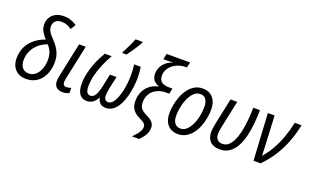

<svg xmlns="http://www.w3.org/2000/svg" viewBox="-100 -1328 3356 2064"><g transform="rotate(20 1577.5 -296.0)"><path d="M198.7 9.8Q143.6 9.8 106 -12.9Q68.4 -35.6 48.8 -75Q29.3 -114.3 29.3 -165Q29.3 -236.8 56.9 -294.9Q84.5 -353 135.5 -395Q186.5 -437 256.3 -460.4Q225.6 -493.2 204.8 -528.8Q184.1 -564.5 184.1 -609.9Q184.1 -655.8 205.1 -690.4Q226.1 -725.1 264.4 -744.4Q302.7 -763.7 354 -763.7Q404.3 -763.7 442.1 -749Q480 -734.4 503.4 -717.3L469.2 -658.7Q445.3 -674.8 416.5 -686.8Q387.7 -698.7 352.1 -698.7Q306.6 -698.7 283 -675.3Q259.3 -651.9 259.3 -612.3Q259.3 -587.4 269.3 -566.2Q279.3 -544.9 296.9 -524.9Q314.5 -504.9 336.4 -481.9Q364.7 -451.2 386.2 -418.7Q407.7 -386.2 419.4 -348.4Q431.2 -310.5 431.2 -264.2Q431.2 -210 416.5 -160.6Q401.9 -111.3 372.6 -73Q343.3 -34.7 299.8 -12.5Q256.3 9.8 198.7 9.8ZM206.1 -55.2Q243.2 -55.2 270.8 -73.7Q298.3 -92.3 316.7 -122.6Q335 -152.8 344 -189.5Q353 -226.1 353 -262.2Q353 -315.4 336.7 -353.5Q320.3 -391.6 293.5 -419.9Q253.4 -406.7 219.5 -383.1Q185.5 -359.4 160.4 -327.1Q135.3 -294.9 121.3 -255.6Q107.4 -216.3 107.4 -171.9Q107.4 -118.2 133.1 -86.7Q158.7 -55.2 206.1 -55.2Z M617.7 9.8Q573.2 9.8 546.6 -13.2Q520 -36.1 520 -86.4Q520 -99.6 522.7 -116.9Q525.4 -134.3 529.3 -153.8L610.4 -535.2H686.5L604.5 -149.9Q601.6 -136.7 599.6 -124Q597.7 -111.3 597.7 -99.6Q597.7 -80.1 606.7 -67.9Q615.7 -55.7 636.7 -55.7Q649.9 -55.7 663.3 -58.6Q676.8 -61.5 691.4 -66.4V-5.9Q677.7 0 657 4.9Q636.2 9.8 617.7 9.8Z M892.6 9.8Q837.9 9.8 809.3 -31.5Q780.8 -72.8 780.8 -145.5Q780.8 -207.5 796.4 -274.9Q812 -342.3 840.1 -408.7Q868.2 -475.1 904.8 -535.2H983.4Q948.7 -475.6 920.2 -409.4Q891.6 -343.3 874.8 -276.1Q857.9 -209 857.9 -146Q857.9 -97.7 872.8 -77.4Q887.7 -57.1 910.6 -57.1Q945.8 -57.1 967.3 -94Q988.8 -130.9 1004.4 -205.6L1033.2 -342.8H1108.9L1079.6 -210.9Q1075.7 -191.4 1073 -175Q1070.3 -158.7 1068.8 -145.3Q1067.4 -131.8 1067.4 -121.1Q1067.4 -89.8 1079.3 -73.5Q1091.3 -57.1 1113.8 -57.1Q1141.6 -57.1 1163.3 -81.1Q1185.1 -105 1201.2 -144.3Q1217.3 -183.6 1227.8 -230.5Q1238.3 -277.3 1243.2 -324.2Q1248 -371.1 1248 -409.2Q1248 -444.8 1246.1 -476.3Q1244.1 -507.8 1239.7 -535.2H1315.4Q1319.8 -508.8 1322.5 -476.3Q1325.2 -443.8 1325.2 -410.2Q1325.2 -363.3 1318.4 -307.1Q1311.5 -251 1296.4 -195.1Q1281.2 -139.2 1256.3 -93Q1231.4 -46.9 1195.3 -18.6Q1159.2 9.8 1110.4 9.8Q1081.5 9.8 1061.8 -1.2Q1042 -12.2 1030.5 -31.5Q1019 -50.8 1015.1 -75.7Q993.7 -33.7 964.1 -12Q934.6 9.8 892.6 9.8ZM1078.6 -606 1079.6 -618.2Q1088.9 -634.8 1100.3 -657.2Q1111.8 -679.7 1123.5 -704.3Q1135.3 -729 1145.5 -752.4Q1155.8 -775.9 1162.6 -793.5H1242.7L1241.7 -781.7Q1234.9 -767.6 1220.9 -744.9Q1207 -722.2 1189.7 -696.3Q1172.4 -670.4 1155.5 -646.5Q1138.7 -622.6 1126 -606Z M1481.9 200.7Q1505.9 176.8 1525.6 153.8Q1545.4 130.9 1556.9 107.9Q1568.4 85 1567.9 62.5Q1567.4 36.6 1549.6 21.5Q1531.7 6.3 1496.1 -9.8Q1460.4 -26.9 1436 -48.3Q1411.6 -69.8 1399.2 -100.3Q1386.7 -130.9 1386.7 -174.3Q1386.7 -228.5 1407.5 -275.4Q1428.2 -322.3 1468.8 -355.2Q1509.3 -388.2 1568.4 -401.4L1568.8 -404.3Q1528.8 -418.5 1506.8 -446.8Q1484.9 -475.1 1484.9 -519.5Q1484.9 -551.3 1495.8 -579.8Q1506.8 -608.4 1526.9 -632.1Q1546.9 -655.8 1574.2 -672.9Q1601.6 -689.9 1634.3 -699.2Q1613.3 -697.3 1594.7 -695.8Q1576.2 -694.3 1553.7 -694.3H1515.6L1529.8 -759.8H1797.9L1784.2 -698.2H1770Q1737.3 -698.2 1706.8 -689.9Q1676.3 -681.6 1649.9 -666.3Q1623.5 -650.9 1603.5 -629.4Q1583.5 -607.9 1572.5 -581.5Q1561.5 -555.2 1561.5 -524.9Q1561.5 -479 1589.1 -455.1Q1616.7 -431.2 1675.8 -431.2H1715.8L1702.1 -367.7H1663.1Q1608.4 -367.7 1563.5 -345.9Q1518.6 -324.2 1492.2 -283.2Q1465.8 -242.2 1465.8 -184.1Q1465.8 -152.8 1474.6 -132.3Q1483.4 -111.8 1502.9 -96.7Q1522.5 -81.5 1553.7 -65.9Q1579.1 -54.2 1599.9 -39.8Q1620.6 -25.4 1633.1 -4.6Q1645.5 16.1 1645.5 46.9Q1645.5 75.7 1634.8 102.3Q1624 128.9 1605.7 153.1Q1587.4 177.2 1564 200.7Z M1937 8.8Q1886.2 8.8 1850.1 -12.9Q1814 -34.7 1794.7 -75.7Q1775.4 -116.7 1775.4 -174.3Q1775.4 -219.7 1784.9 -270.3Q1794.4 -320.8 1813.5 -369.4Q1832.5 -418 1862.1 -457.5Q1891.6 -497.1 1931.9 -520.5Q1972.2 -543.9 2023.4 -543.9Q2074.2 -543.9 2110.1 -522Q2146 -500 2165.3 -458.7Q2184.6 -417.5 2184.6 -359.4Q2184.6 -310.1 2174.8 -258.3Q2165 -206.5 2145.3 -158.7Q2125.5 -110.8 2095.7 -73.2Q2065.9 -35.6 2026.4 -13.4Q1986.8 8.8 1937 8.8ZM1942.9 -56.6Q1972.2 -56.6 1997.3 -74Q2022.5 -91.3 2042.5 -121.6Q2062.5 -151.9 2076.7 -191.2Q2090.8 -230.5 2098.4 -274.9Q2106 -319.3 2106 -364.7Q2106 -396.5 2097.2 -422.4Q2088.4 -448.2 2069.3 -463.6Q2050.3 -479 2019.5 -479Q1987.3 -479 1960.9 -460Q1934.6 -440.9 1914.3 -408.7Q1894 -376.5 1880.6 -336.4Q1867.2 -296.4 1860.1 -253.7Q1853 -210.9 1853 -171.9Q1853 -116.7 1876.2 -86.7Q1899.4 -56.6 1942.9 -56.6Z M2415.5 9.3Q2342.3 9.3 2304.4 -29.1Q2266.6 -67.4 2266.6 -136.7Q2266.6 -158.2 2270.5 -184.8Q2274.4 -211.4 2282.2 -249.5L2342.8 -535.2H2419.4L2357.9 -246.6Q2350.6 -212.4 2346.7 -187.7Q2342.8 -163.1 2342.8 -143.1Q2342.8 -99.1 2364 -77.6Q2385.3 -56.2 2421.9 -56.2Q2460.4 -56.2 2488.8 -80.1Q2517.1 -104 2537.1 -144.5Q2557.1 -185.1 2569.8 -235.6Q2582.5 -286.1 2589.6 -340.1Q2596.7 -394 2599.9 -444.6Q2603 -495.1 2603 -535.2H2679.2Q2678.7 -463.4 2671.9 -387.5Q2665 -311.5 2648.7 -240.7Q2632.3 -169.9 2602.5 -113.5Q2572.8 -57.1 2527.1 -23.9Q2481.4 9.3 2415.5 9.3Z M2800.3 0 2769.5 -535.2H2846.7L2862.8 -211.4Q2864.7 -177.7 2865.7 -145Q2866.7 -112.3 2867.2 -81.1Q2919.4 -138.7 2959.5 -209.7Q2999.5 -280.8 3029.1 -362.8Q3058.6 -444.8 3077.6 -535.2H3154.8Q3133.3 -430.7 3097.9 -337.9Q3062.5 -245.1 3009.3 -161.1Q2956.1 -77.1 2880.9 0Z"/></g></svg>

Font: Open Sans SemiCondensed
Style: Italic
Weight: 400
Width: 4
Italic angle: -12°
Designer: Monotype Design Team
Foundry: Monotype Imaging Inc.
Version: Version 3.000